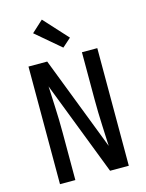

<svg xmlns="http://www.w3.org/2000/svg" viewBox="-142 -1073 884 1159"><g transform="rotate(-15 300.0 -494.0)"><path d="M85 0V-735H202L429 -147Q429 -152 428.5 -156.5Q428 -161 428 -165L423 -276Q421 -317 420 -358.5Q419 -400 419 -441V-735H515V0H398L171 -588Q171 -583 171.5 -578.5Q172 -574 172 -570L177 -459Q179 -418 180 -376.5Q181 -335 181 -294V0ZM318 -791 164 -922 236 -988 372 -839Z"/></g></svg>

Font: Iosevka Custom Medium Extended
Style: Regular
Weight: 500
Width: 7
Monospace: yes
Designer: Belleve Invis
Foundry: Belleve Invis
Version: Version 11.2.4; ttfautohint (v1.8.4)